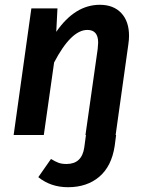

<svg xmlns="http://www.w3.org/2000/svg" viewBox="-20 -564 609 802"><path d="M519 -414Q519 -398 516 -378L463 0H465L459 46Q446 131 394.5 174.5Q343 218 264 218Q192 218 140 176L193 100Q211 111 224.5 116Q238 121 258 121Q322 121 332 52L339 0H337L388 -359Q390 -379 390 -386Q390 -439 345 -439Q277 -439 206 -303L163 0H37L111 -529H220L215 -431Q293 -544 397 -544Q454 -544 486.5 -509.5Q519 -475 519 -414Z"/></svg>

Font: FiraGO Medium
Style: Italic
Weight: 500
Italic angle: -8°
Designer: bBox Type GmbH
Foundry: bBox Type GmbH
Version: Version 1.001